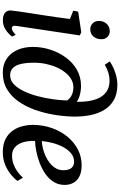

<svg xmlns="http://www.w3.org/2000/svg" viewBox="244 -1115 882 1410"><g transform="rotate(90 685.0 -410.0)"><path d="M128.5 10Q105 10 88.2 2.8Q71.5 -4.5 63.2 -18.8Q55 -33 57.5 -54.5Q59.5 -75 64.5 -109.2Q69.5 -143.5 76.2 -187.5Q83 -231.5 90.8 -281Q98.5 -330.5 105.8 -382Q113 -433.5 119.5 -482.5L58.5 -507L65.5 -543L217 -566L240 -555L170.5 -91Q167.5 -73 172.2 -64.2Q177 -55.5 186 -55.5Q196 -55.5 207.2 -61.8Q218.5 -68 235.5 -84L248.5 -57.5Q243.5 -50 227.8 -34Q212 -18 187 -4Q162 10 128.5 10ZM194 -632Q168 -632 150.5 -650.2Q133 -668.5 133.5 -697Q134.5 -730.5 155.2 -752.8Q176 -775 208 -775Q235.5 -775 252 -757.2Q268.5 -739.5 268 -713Q268 -677.5 247.8 -654.8Q227.5 -632 194 -632Z M514 10.5Q453.5 10.5 411.5 -17.8Q369.5 -46 347 -95.8Q324.5 -145.5 324.5 -210.5Q324.5 -276.5 345 -339.5Q365.5 -402.5 403 -453.5Q440.5 -504.5 493.2 -534.2Q546 -564 610.5 -564Q646 -564 679 -554.8Q712 -545.5 727.5 -532Q728.5 -594.5 718.5 -640Q708.5 -685.5 688.2 -715.2Q668 -745 639 -759.2Q610 -773.5 572.5 -773.5Q545 -773.5 516.8 -765.5Q488.5 -757.5 455.5 -738.5L431 -775.5Q457.5 -793 487 -805.5Q516.5 -818 545.5 -824.5Q574.5 -831 600.5 -831Q670.5 -831 716.8 -803.8Q763 -776.5 789.8 -729.8Q816.5 -683 827.2 -623.8Q838 -564.5 836 -500Q834 -432.5 821.8 -361.2Q809.5 -290 785.8 -223.8Q762 -157.5 724.8 -104.5Q687.5 -51.5 635.5 -20.5Q583.5 10.5 514 10.5ZM533.5 -43.5Q570 -43.5 598.8 -70.8Q627.5 -98 649.2 -143.2Q671 -188.5 685.8 -243.8Q700.5 -299 708.5 -355.8Q716.5 -412.5 718 -461.5Q705.5 -480 689 -490Q672.5 -500 655 -504Q637.5 -508 621 -508Q590 -508 562.8 -492.5Q535.5 -477 513.2 -449.5Q491 -422 474.8 -385.5Q458.5 -349 449.5 -306.5Q440.5 -264 440.5 -219Q440.5 -165.5 449 -126Q457.5 -86.5 478 -65Q498.5 -43.5 533.5 -43.5Z M1308.5 -97.5Q1295 -77 1265.2 -51.8Q1235.5 -26.5 1192.8 -8Q1150 10.5 1096.5 10.5Q1042 10.5 1003.5 -8.5Q965 -27.5 941.5 -59.5Q918 -91.5 907.5 -131.2Q897 -171 897 -212.5Q898 -285.5 920.5 -350Q943 -414.5 983.2 -463.5Q1023.5 -512.5 1077 -540.5Q1130.5 -568.5 1193 -568.5Q1243 -568.5 1274.8 -552.5Q1306.5 -536.5 1322 -508.8Q1337.5 -481 1338 -446.5Q1338.5 -399.5 1316 -363.5Q1293.5 -327.5 1256.5 -302Q1219.5 -276.5 1175.8 -260Q1132 -243.5 1089.5 -235.2Q1047 -227 1015 -226.5Q1013.5 -194 1018.8 -163.8Q1024 -133.5 1036.8 -109.5Q1049.5 -85.5 1071.2 -71.5Q1093 -57.5 1123.5 -57.5Q1155.5 -57.5 1184.2 -67.8Q1213 -78 1238.5 -96Q1264 -114 1285 -137.5ZM1168 -513Q1132.5 -513 1105.5 -490.5Q1078.5 -468 1059.5 -432Q1040.5 -396 1029.8 -354.8Q1019 -313.5 1016 -276Q1042 -277 1071.8 -284.5Q1101.5 -292 1129.5 -305.2Q1157.5 -318.5 1180.8 -337.8Q1204 -357 1217.5 -382Q1231 -407 1230 -437.5Q1229.5 -475 1213.2 -494Q1197 -513 1168 -513Z"/></g></svg>

Font: Merriweather 20pt Medium
Style: Italic
Weight: 500
Italic angle: -7.8°
Version: Version 2.101